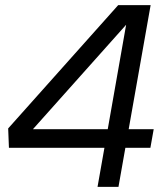

<svg xmlns="http://www.w3.org/2000/svg" viewBox="-20 -732 659 752"><path d="M443 -712 12 -229 15 -153H389L362 0H444L471 -153H569L582 -226H484L570 -712ZM402 -226H109L474 -635Z"/></svg>

Font: Geom Light
Style: Italic
Weight: 300
Italic angle: -10°
Version: Version 1.102